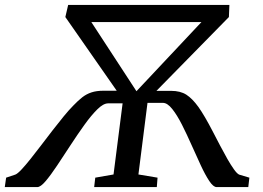

<svg xmlns="http://www.w3.org/2000/svg" viewBox="-56 -763 1074 783"><path d="M-36.5 0 -31 -38.5 6.5 -51Q15.5 -54.5 31.5 -71.5Q47.5 -88.5 68 -114.2Q88.5 -140 111.8 -170.5Q135 -201 158.5 -231.5Q182 -262 203.8 -288.5Q225.5 -315 243 -332.5Q262.5 -353 279.5 -366.2Q296.5 -379.5 317 -386.2Q337.5 -393 366 -393H420L210.5 -693.5L222 -743H879.5L877.5 -693.5L582 -392.5H641.5Q679.5 -392.5 704 -376.8Q728.5 -361 753 -327Q765.5 -309.5 780.5 -283.8Q795.5 -258 810.8 -228.5Q826 -199 841.5 -169.5Q857 -140 871.2 -115Q885.5 -90 897.8 -72.8Q910 -55.5 919 -51L961 -38.5L956.5 0H827.5Q814 0 797.5 -24.8Q781 -49.5 762.8 -88.8Q744.5 -128 725 -172Q705.5 -216 685.8 -255Q666 -294 646.2 -318.8Q626.5 -343.5 608.5 -343.5H545.5L508.5 -51.5L586.5 -38.5L583.5 0H328L332.5 -38.5L407 -51.5L444 -341.5H385Q365.5 -341.5 340.8 -317Q316 -292.5 288 -253.5Q260 -214.5 231.5 -170.8Q203 -127 177 -88Q151 -49 130.2 -24.5Q109.5 0 96 0ZM500.5 -391 765.5 -673H316.5Z"/></svg>

Font: Merriweather 24pt
Style: Italic
Weight: 400
Italic angle: -7.8°
Designer: Eben Sorkin
Foundry: Eben Sorkin
Version: Version 2.101